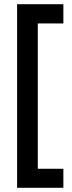

<svg xmlns="http://www.w3.org/2000/svg" viewBox="-20 -735 339 909"><path d="M61 154V-715H280V-624H159V64H280V154Z"/></svg>

Font: TASA Orbiter Display Medium
Style: Regular
Weight: 500
Designer: Weizhong Zhang
Version: Version 1.000;Glyphs 3.1.2 (3151)